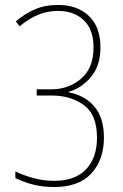

<svg xmlns="http://www.w3.org/2000/svg" viewBox="-20 -744 497 774"><path d="M214 -724Q160 -724 118.5 -705.5Q77 -687 44 -658L59 -638Q94 -667 131.5 -683.5Q169 -700 214 -700Q278 -700 317.5 -662.5Q357 -625 357 -553Q357 -469 306.5 -426.5Q256 -384 188 -384H128V-359H187Q265 -359 318 -320.5Q371 -282 371 -189Q371 -108 327 -61.5Q283 -15 198 -15Q155 -15 113.5 -26.5Q72 -38 42 -53V-26Q74 -10 113.5 0Q153 10 198 10Q298 10 348.5 -45Q399 -100 399 -189Q399 -269 361 -314Q323 -359 257 -372V-374Q308 -388 346.5 -433.5Q385 -479 385 -553Q385 -635 338.5 -679.5Q292 -724 214 -724Z"/></svg>

Font: Noto Sans Display SemiCondensed Thin
Style: Regular
Weight: 250
Width: 4
Designer: Monotype Design team
Foundry: Monotype Imaging Inc.
Version: 1.000